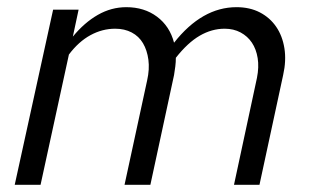

<svg xmlns="http://www.w3.org/2000/svg" viewBox="-20 -515 868 535"><path d="M21 0Q48 -123 74.5 -244Q101 -365 128 -488H199Q195 -469 191 -450.5Q187 -432 183 -413Q215 -452 252.5 -473.5Q290 -495 332 -495Q382 -495 417.5 -468.5Q453 -442 465 -396Q543 -495 639 -495Q676 -495 704 -480.5Q732 -466 749.5 -440.5Q767 -415 772.5 -380.5Q778 -346 769 -306Q752 -229 736 -153Q720 -77 703 0H632Q648 -75 664 -149Q680 -223 696 -298Q702 -328 698 -353Q694 -378 682 -396Q670 -414 650.5 -424.5Q631 -435 606 -435Q570 -435 536.5 -415.5Q503 -396 470 -354Q470 -342 468.5 -330Q467 -318 465 -306Q448 -229 432 -153Q416 -77 399 0H327L390 -291Q397 -322 393.5 -348.5Q390 -375 378.5 -394.5Q367 -414 347 -424.5Q327 -435 301 -435Q265 -435 232 -417Q199 -399 172 -363Q152 -272 132.5 -181.5Q113 -91 93 0Z"/></svg>

Font: Rosa Sans Light
Style: Italic
Weight: 300
Italic angle: -12°
Designer: Pentagram / MCKL
Foundry: Pentagram / MCKL
Version: Version 1.005;September 16, 2019;FontCreator 11.5.0.2425 64-